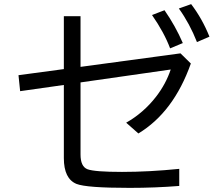

<svg xmlns="http://www.w3.org/2000/svg" viewBox="-20 -888 1040 922"><path d="M286.6 -810.1H366.7V-566.9L846.7 -631.8L896.5 -583Q813.5 -349.1 644.5 -247.1L585.9 -298.8Q669.4 -346.2 729.5 -423.8Q776.4 -484.4 799.8 -554.2L366.7 -492.2V-146Q366.7 -87.9 400.4 -75.2Q434.6 -62.5 565.9 -62.5Q695.8 -62.5 840.8 -77.1V4.9Q725.1 14.2 602.5 14.2Q394.5 14.2 347.2 -4.9Q286.6 -29.8 286.6 -128.9V-480L76.7 -450.2L68.8 -526.9L286.6 -556.2ZM796.9 -655.8Q768.6 -731.4 710 -815.9L770 -838.9Q822.8 -762.7 857.9 -681.2ZM925.8 -686Q891.1 -774.4 838.9 -847.2L897.9 -868.2Q951.2 -798.3 985.8 -711.9Z"/></svg>

Font: BIZ UDGothic
Style: Regular
Weight: 400
Monospace: yes
Designer: TypeBank Co., Ltd.
Foundry: Morisawa Inc.
Version: Version 1.05